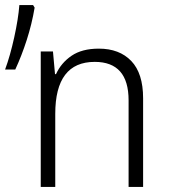

<svg xmlns="http://www.w3.org/2000/svg" viewBox="-49 -734 669 754"><path d="M11 -461Q36 -515 56 -577Q76 -639 87 -704L81 -714H27Q23 -661 7 -588Q-9 -515 -29 -461ZM168 0V-287Q168 -491 323 -491Q456 -491 456 -340V0H513V-348Q513 -446 466.5 -494.5Q420 -543 339 -543Q273 -543 232 -515Q191 -487 171 -443H167L159 -532H111V0Z"/></svg>

Font: Noto Sans Mono UI Light
Style: Regular
Weight: 300
Designer: Monotype Design team
Foundry: Monotype Imaging Inc.
Version: 1.000